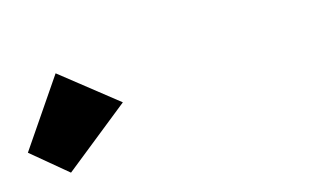

<svg xmlns="http://www.w3.org/2000/svg" viewBox="-223 -956 833 486"><g transform="rotate(-15 194.0 -713.5)"><path d="M-177.9 -664 -85.5 -587 87.3 -725 -58.1 -840Z"/></g></svg>

Font: Hussar
Style: BdOpOblFive
Weight: 700
Foundry: Cannot Into Space Fonts
Version: Version 2.00